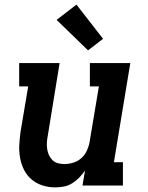

<svg xmlns="http://www.w3.org/2000/svg" viewBox="-20 -803 640 831"><path d="M219 8Q190 8 163.5 -0.5Q137 -9 116.5 -26.5Q96 -44 84 -68Q72 -92 67 -119.5Q62 -147 63.5 -175.5Q65 -204 69 -233L102 -429H63V-530H238L187 -217Q184 -202 183 -187.5Q182 -173 184 -159Q186 -145 191.5 -132.5Q197 -120 206.5 -110.5Q216 -101 229.5 -97Q243 -93 258 -93Q278 -93 297.5 -99Q317 -105 332.5 -119Q348 -133 356.5 -152Q365 -171 368 -190L408 -429H369V-530H544L473 -101H512V0H337L348 -65Q337 -49 323 -34.5Q309 -20 292 -9.5Q275 1 256 4.5Q237 8 219 8ZM361 -585 225 -717 311 -783 426 -635Z"/></svg>

Font: Iosevka Curly Slab ExObl
Style: Bold
Weight: 700
Width: 7
Italic angle: -9°
Monospace: yes
Designer: Belleve Invis
Foundry: Belleve Invis
Version: Version 11.0.0; ttfautohint (v1.8.3)